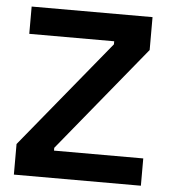

<svg xmlns="http://www.w3.org/2000/svg" viewBox="-49 -705 663 750"><g transform="rotate(5 282.0 -330.0)"><path d="M33 0V-120L378 -541V-553H45V-660H519V-531L181 -118V-107H531V0Z"/></g></svg>

Font: Bricolage Grotesque 18pt SemiBold
Style: Regular
Weight: 600
Version: Version 1.001;gftools[0.9.33.dev8+g029e19f]